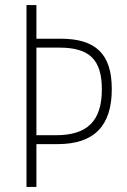

<svg xmlns="http://www.w3.org/2000/svg" viewBox="-20 -734 497 754"><path d="M419 -384C419 -524 354 -582 218 -582H123V-714H84V0H123V-168H206C351 -168 419 -241 419 -384ZM200 -203H123V-547H213C331 -547 380 -500 380 -383C380 -259 323 -203 200 -203Z"/></svg>

Font: Noto Sans Gujarati Condensed ExtraLight
Style: Regular
Weight: 200
Width: 3
Designer: Jelle Bosma - Monotype Design Team, Universal Thirst
Foundry: Monotype Imaging Inc.
Version: Version 2.106